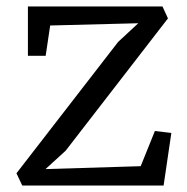

<svg xmlns="http://www.w3.org/2000/svg" viewBox="-20 -575 580 595"><path d="M408.5 -503 135.5 -496 121.5 -402H66.5V-555H483.5L500.5 -518L183.5 -108L121 -51L416 -60L460 -169L511 -163L487 0H49L31 -38L346 -445Z"/></svg>

Font: Merriweather Light
Style: Regular
Weight: 300
Designer: Eben Sorkin
Foundry: Eben Sorkin
Version: Version 2.100